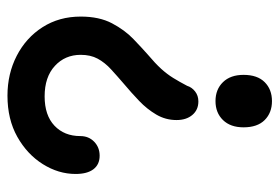

<svg xmlns="http://www.w3.org/2000/svg" viewBox="-140 -432 766 527"><g transform="rotate(90 243.5 -168.0)"><path d="M258 -329Q281 -329 295 -312.5Q309 -296 309 -269Q309 -239 294 -213.5Q279 -188 256.5 -166.5Q234 -145 209 -124Q188 -106 169.5 -89Q151 -72 140.5 -52.5Q130 -33 130 -6Q130 37 160.5 65Q191 93 244 93Q296 93 324.5 66Q353 39 353 -5Q353 -28 368.5 -43Q384 -58 407 -58Q431 -58 444 -41Q457 -24 457 8Q457 55 430 98Q403 141 355 168Q307 195 242 195Q182 195 132.5 169.5Q83 144 54 98.5Q25 53 25 -6Q25 -57 43.5 -92Q62 -127 86.5 -150.5Q111 -174 128 -189Q154 -211 168.5 -227Q183 -243 193.5 -260Q204 -277 215 -298Q219 -311 230.5 -320Q242 -329 258 -329ZM257 -531Q289 -531 309 -511Q329 -491 329 -453Q329 -417 309 -396.5Q289 -376 257 -376Q225 -376 205 -396.5Q185 -417 185 -453Q185 -491 205 -511Q225 -531 257 -531Z"/></g></svg>

Font: National Park SemiBold
Style: Regular
Weight: 600
Designer: Andrea Herstowski, Ben Hoepner
Version: Version 1.009